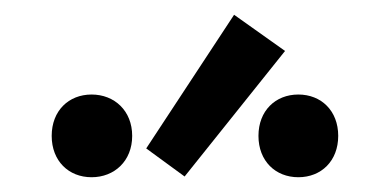

<svg xmlns="http://www.w3.org/2000/svg" viewBox="-20 -804 524 260"><path d="M178 -603 297 -784 366 -735 230 -565ZM159 -620C159 -586 135 -564 104 -564C73 -564 50 -586 50 -620C50 -654 73 -676 104 -676C135 -676 159 -654 159 -620ZM438 -620C438 -586 415 -564 384 -564C353 -564 330 -586 330 -620C330 -654 353 -676 384 -676C415 -676 438 -654 438 -620Z"/></svg>

Font: Repo Regular
Style: Regular
Weight: 400
Designer: Stefan Peev
Foundry: Context Ltd
Version: Version 1.502